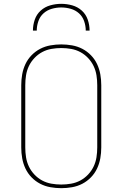

<svg xmlns="http://www.w3.org/2000/svg" viewBox="-20 -975 640 1003"><path d="M300 8Q272 8 243.5 3Q215 -2 190 -15Q165 -28 145 -48.5Q125 -69 113 -94.5Q101 -120 96 -148Q91 -176 91 -205V-530Q91 -559 96 -587Q101 -615 113 -640.5Q125 -666 145 -686.5Q165 -707 190 -720Q215 -733 243.5 -738Q272 -743 300 -743Q328 -743 356.5 -738Q385 -733 410 -720Q435 -707 455 -686.5Q475 -666 487 -640.5Q499 -615 504 -587Q509 -559 509 -530V-205Q509 -176 504 -148Q499 -120 487 -94.5Q475 -69 455 -48.5Q435 -28 410 -15Q385 -2 356.5 3Q328 8 300 8ZM300 -11Q326 -11 351.5 -15.5Q377 -20 399.5 -32Q422 -44 440 -63Q458 -82 469 -105Q480 -128 484 -153.5Q488 -179 488 -205V-530Q488 -556 484 -581.5Q480 -607 469 -630Q458 -653 440 -672Q422 -691 399.5 -703Q377 -715 351.5 -719.5Q326 -724 300 -724Q274 -724 248.5 -719.5Q223 -715 200.5 -703Q178 -691 160 -672Q142 -653 131 -630Q120 -607 116 -581.5Q112 -556 112 -530V-205Q112 -179 116 -153.5Q120 -128 131 -105Q142 -82 160 -63Q178 -44 200.5 -32Q223 -20 248.5 -15.5Q274 -11 300 -11ZM152 -815Q152 -844 161.5 -872Q171 -900 192.5 -919.5Q214 -939 242.5 -947Q271 -955 300 -955Q329 -955 357.5 -947Q386 -939 407.5 -919.5Q429 -900 438.5 -872Q448 -844 448 -815H428Q428 -840 419.5 -864.5Q411 -889 392.5 -905.5Q374 -922 349.5 -929Q325 -936 300 -936Q275 -936 250.5 -929Q226 -922 207.5 -905.5Q189 -889 180.5 -864.5Q172 -840 172 -815Z"/></svg>

Font: Iosevka Aile Thin
Style: Regular
Weight: 100
Designer: Belleve Invis
Foundry: Belleve Invis
Version: Version 31.1.0; ttfautohint (v1.8.4)